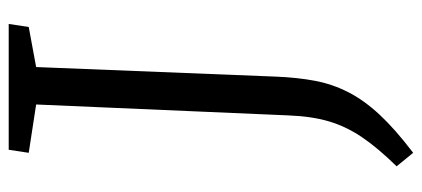

<svg xmlns="http://www.w3.org/2000/svg" viewBox="-284 -456 969 441"><g transform="rotate(-90 200.5 -235.5)"><path d="M181 -637 70 -654 77 -700H366L359 -654L267 -637L245 -86Q243 -37 235.5 3Q228 43 209.5 79.5Q191 116 157.5 152Q124 188 70 229L39 191Q82 147 106.5 110.5Q131 74 142.5 34.5Q154 -5 156 -59Z"/></g></svg>

Font: Literata 7pt
Style: Italic
Weight: 400
Italic angle: -2°
Designer: Latin by Veronika Burian and Jose Scaglione. Greek by Irene Vlachou. Cyrillic by Vera Evstafieva
Foundry: TypeTogether
Version: Version 3.002